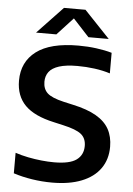

<svg xmlns="http://www.w3.org/2000/svg" viewBox="-62 -994 725 1050"><g transform="rotate(5 300.0 -469.0)"><path d="M264.5 9.5Q208.5 9.5 153.8 1Q99 -7.5 51.5 -23V-135.5Q84.5 -124.5 122 -117Q159.5 -109.5 196.2 -105.8Q233 -102 265 -102Q351 -102 388 -129Q425 -156 425 -205.5Q425 -247.5 397.2 -270Q369.5 -292.5 297.5 -308.5L245 -320.5Q137 -344 86.2 -395.2Q35.5 -446.5 35.5 -530.5Q35.5 -633.5 112.2 -691.5Q189 -749.5 343 -749.5Q394.5 -749.5 441.8 -743.2Q489 -737 527 -726V-613Q488 -625.5 441.2 -631.8Q394.5 -638 347.5 -638Q285 -638 246.8 -625.8Q208.5 -613.5 191.5 -590.8Q174.5 -568 174.5 -536.5Q174.5 -496.5 199 -474Q223.5 -451.5 288 -436.5L341 -424.5Q420 -407.5 469 -379.2Q518 -351 540.8 -309.8Q563.5 -268.5 563.5 -213Q563.5 -143.5 528 -93.5Q492.5 -43.5 425.5 -17Q358.5 9.5 264.5 9.5ZM105.5 -800 246 -948H364L504.5 -800H393L292 -909.5H318L217 -800Z"/></g></svg>

Font: Encode Sans SC SemiExpanded SemiBold
Style: Regular
Weight: 600
Width: 6
Designer: Multiple Designers
Foundry: Impallari Type
Version: Version 3.002